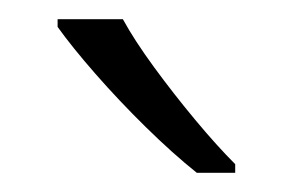

<svg xmlns="http://www.w3.org/2000/svg" viewBox="-20 -786 305 200"><path d="M108 -766Q120 -744 140.5 -716Q161 -688 183.5 -661Q206 -634 225 -615V-606H185Q160 -626 132 -653.5Q104 -681 79.5 -709Q55 -737 40 -758V-766Z"/></svg>

Font: Noto Sans Gurmukhi UI Light
Style: Regular
Weight: 300
Designer: Jelle Bosma - Monotype Design Team
Foundry: Monotype Imaging Inc.
Version: Version 2.004; ttfautohint (v1.8.4.7-5d5b)